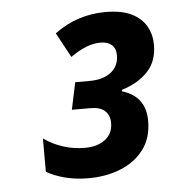

<svg xmlns="http://www.w3.org/2000/svg" viewBox="-40 -891 470 521"><g transform="rotate(-5 194.5 -630.5)"><path d="M181.2 -407.7Q146.5 -407.7 117.2 -415.3Q87.9 -422.9 66.9 -435.5V-525.9Q90.3 -509.3 118.7 -500Q147 -490.7 179.2 -490.7Q212.4 -490.7 233.6 -506.8Q254.9 -522.9 254.9 -552.2Q254.9 -572.3 242.2 -584.5Q229.5 -596.7 202.6 -596.7H151.9L167.5 -670.4H206.5Q231.9 -670.4 249.8 -678.2Q267.6 -686 277.1 -700Q286.6 -713.9 286.6 -732.9Q286.6 -752.4 275.4 -762Q264.2 -771.5 245.1 -771.5Q225.1 -771.5 204.8 -763.2Q184.6 -754.9 163.1 -739.7L126.5 -807.1Q158.2 -830.6 193.1 -841.8Q228 -853 265.6 -853Q310.1 -853 337.2 -839.4Q364.3 -825.7 376.7 -803Q389.2 -780.3 389.2 -752.9Q389.2 -708 362.8 -680.2Q336.4 -652.3 292 -638.7L291.5 -634.8Q323.2 -625.5 339.4 -604Q355.5 -582.5 355.5 -548.8Q355.5 -502 331.8 -470.7Q308.1 -439.5 268.6 -423.6Q229 -407.7 181.2 -407.7Z"/></g></svg>

Font: Open Sans SemiCondensed
Style: Bold Italic
Weight: 700
Width: 4
Italic angle: -12°
Designer: Monotype Design Team
Foundry: Monotype Imaging Inc.
Version: Version 3.003